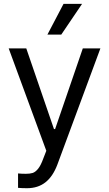

<svg xmlns="http://www.w3.org/2000/svg" viewBox="-20 -783 569 1002"><path d="M74.2 197.3V122.1Q91.8 124 115.2 124Q136.2 124 150.4 119.6Q164.6 115.2 178.7 97.9Q192.9 80.6 206.1 43.9L221.7 3.9L25.4 -530.3H117.2L261.7 -109.4H267.6L412.1 -530.3H503.9L279.3 76.2Q255.9 138.2 216.8 168.7Q177.7 199.2 121.1 199.2Q95.7 199.2 74.2 197.3ZM311.5 -762.7H408.2L299.8 -602.5H227.5Z"/></svg>

Font: Pretendard JP
Style: Regular
Weight: 400
Designer: Base glyphs from Inter by Rasmus Andersson; Hangeul glyphs from Noto Sans CJK(Source Han Sans) by Jang Soo-young and Kan
Foundry: Kil Hyung-jin
Version: Version 1.309